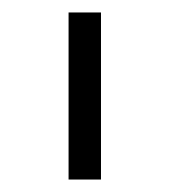

<svg xmlns="http://www.w3.org/2000/svg" viewBox="-20 -760 272 308"><path d="M142 -472V-740H90V-472Z"/></svg>

Font: IBM Plex Arabic Light
Style: Regular
Weight: 300
Designer: Mike Abbink, Paul van der Laan, Pieter van Rosmalen, Wael Morcos, Khajak Apelian
Foundry: Bold Monday
Version: Version 1.0